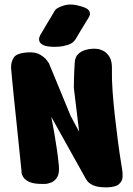

<svg xmlns="http://www.w3.org/2000/svg" viewBox="-20 -797 578 832"><path d="M218 -594Q183 -594 168 -601.5Q153 -609 150.5 -619Q148 -629 151 -636.5Q154 -644 154 -644Q154 -644 162.5 -658.5Q171 -673 182.5 -692.5Q194 -712 204.5 -729Q215 -746 218 -752Q225 -763 256 -773Q287 -783 330 -770Q359 -762 365.5 -751Q372 -740 369 -732Q366 -724 366 -724Q366 -724 356 -707.5Q346 -691 332.5 -669Q319 -647 308 -628Q297 -610 275.5 -603Q254 -596 236 -595Q218 -594 218 -594ZM162 0Q126 0 107.5 -8.5Q89 -17 81.5 -28.5Q74 -40 73.5 -48.5Q73 -57 73 -57Q73 -57 70 -87Q67 -117 62 -164.5Q57 -212 51.5 -266.5Q46 -321 40.5 -371.5Q35 -422 32 -457.5Q29 -493 28 -502Q27 -528 39.5 -547.5Q52 -567 101 -570Q134 -572 154 -560Q174 -548 183 -535.5Q192 -523 192 -523L286 -295L323 -226L300 -416Q300 -416 300.5 -449Q301 -482 304 -528Q306 -551 319 -563Q332 -575 348.5 -580Q365 -585 377.5 -585.5Q390 -586 390 -586Q390 -586 401.5 -585Q413 -584 428 -576.5Q443 -569 454.5 -550.5Q466 -532 465 -497Q464 -454 468 -399.5Q472 -345 478.5 -288Q485 -231 491.5 -181.5Q498 -132 503.5 -99Q509 -66 510 -58Q512 -46 511 -29Q510 -12 495.5 1Q481 14 442 15Q403 15 384 6Q365 -3 358.5 -12.5Q352 -22 352 -22L202 -291Q202 -291 206 -271Q210 -251 215.5 -219Q221 -187 226.5 -150Q232 -113 235 -79Q238 -45 227.5 -28.5Q217 -12 201.5 -6Q186 0 174 0Q162 0 162 0Z"/></svg>

Font: Nerko One
Style: Regular
Weight: 400
Designer: Nermin Kahrimanovic
Foundry: Nermin Kahrimanovic
Version: Version 1.101